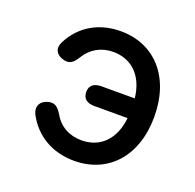

<svg xmlns="http://www.w3.org/2000/svg" viewBox="-98 -610 734 723"><g transform="rotate(20 269.0 -248.5)"><path d="M269 11C404 11 497 -88 497 -248C497 -408 404 -508 269 -508C181 -508 111 -466 74 -393C59 -364 72 -342 99 -334C126 -325 141 -336 157 -362C181 -402 220 -425 269 -425C344 -425 395 -374 404 -288H271C240 -288 224 -274 224 -249C224 -223 240 -209 271 -209H404C395 -122 344 -71 269 -71C220 -71 180 -93 157 -134C141 -160 126 -172 99 -163C72 -155 59 -132 73 -103C111 -31 181 11 269 11Z"/></g></svg>

Font: 寒蝉半圆体
Style: Regular
Weight: 400
Designer: Yoshimichi Ohira & Warren
Foundry: ChillType
Version: Version 1.800;Glyphs 3.1.1 (3135)